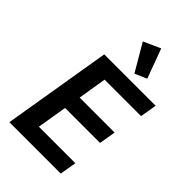

<svg xmlns="http://www.w3.org/2000/svg" viewBox="-283 -1067 1165 1165"><g transform="rotate(45 300.0 -484.0)"><path d="M368 -745 445 -778 375 -968 266 -919ZM481 0 499 -107H186L218 -300H518L536 -407H236L266 -591H579L597 -698H156L40 0Z"/></g></svg>

Font: IBM Plex Mono SmBld
Style: Italic
Weight: 600
Italic angle: -9.5°
Monospace: yes
Designer: Mike Abbink, Paul van der Laan, Pieter van Rosmalen
Foundry: Bold Monday
Version: Version 2.004